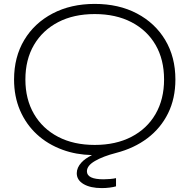

<svg xmlns="http://www.w3.org/2000/svg" viewBox="-20 -782 970 983"><path d="M574 172Q561 176 541 178.5Q521 181 501 181Q443 181 408 160.5Q373 140 373 105Q373 76 397 50Q415 30 451 12Q369 10 301 -15Q224 -43 168.5 -94.5Q113 -146 82.5 -217Q52 -288 52 -375Q52 -490 104 -577Q156 -664 249.5 -713Q343 -762 465 -762Q588 -762 681 -713Q774 -664 826 -577Q878 -490 878 -375Q878 -278 840.5 -202Q803 -126 735 -74.5Q667 -23 574 1Q508 18 466.5 42Q425 66 425 95Q425 136 510 136Q525 136 543 134.5Q561 133 574 130ZM110 -375Q110 -274 154 -198.5Q198 -123 277.5 -81.5Q357 -40 465 -40Q573 -40 653 -81.5Q733 -123 776.5 -198.5Q820 -274 820 -375Q820 -477 776.5 -552Q733 -627 653 -668.5Q573 -710 465 -710Q357 -710 277.5 -668.5Q198 -627 154 -552Q110 -477 110 -375Z"/></svg>

Font: Bounded
Style: Regular
Weight: 200
Designer: Vlad Churkin
Version: Version 1.0